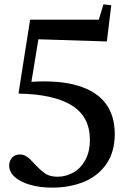

<svg xmlns="http://www.w3.org/2000/svg" viewBox="-20 -650 600 880"><path d="M71 58Q85 58 96.5 64Q108 70 118.5 80.5Q129 91 139 102Q166 131 187.5 145.5Q209 160 244 160Q281 160 315 141.5Q349 123 370.5 84.5Q392 46 392 -9Q392 -115 309.5 -166.5Q227 -218 67 -221L65 -223L118 -560H433L454 -630L490 -626L470 -462L468 -460L156 -470L124 -275Q251 -283 336.5 -257.5Q422 -232 464 -176Q506 -120 506 -36Q506 47 467 102.5Q428 158 363 184Q298 210 219 210Q163 210 118 197Q73 184 47.5 161Q22 138 22 109Q22 88 35 73Q48 58 71 58Z"/></svg>

Font: Minipax
Style: Regular
Weight: 400
Designer: Raphaël Ronot
Foundry: Velvetyne Type Foundry
Version: Version 1.000